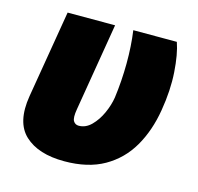

<svg xmlns="http://www.w3.org/2000/svg" viewBox="-86 -636 762 738"><g transform="rotate(15 294.5 -267.5)"><path d="M95.2 -545.5H284.1L225.9 -196Q219.8 -160.9 227.1 -148.6Q234.4 -136.4 248.6 -136.4Q276.3 -136.4 298.5 -158.6Q320.7 -180.8 335.4 -213.2Q350.1 -245.7 355.1 -277Q364.3 -345.2 364.7 -415Q365.1 -484.7 356.5 -545.5H529.8Q545.5 -500.7 550.2 -429.9Q555 -359 541.2 -277Q527.3 -192.5 489.7 -127.8Q452.1 -63.2 388 -26.6Q323.9 9.9 230.1 9.9Q126.4 9.9 72.8 -40Q19.2 -89.8 36.9 -197.4Z"/></g></svg>

Font: Inter UI Black
Style: Italic
Weight: 900
Italic angle: -9.39999°
Designer: Rasmus Andersson
Foundry: rsms
Version: 3.2;8d6f07862